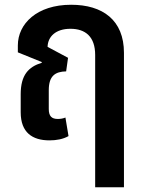

<svg xmlns="http://www.w3.org/2000/svg" viewBox="-20 -580 611 807"><path d="M279 -560C135 -560 55 -480 55 -389V-360L156 -319L155 -316C100 -299 67 -265 67 -184V-108C67 -23 116 10 188 10C217 10 245 5 268 -8L255 -86C246 -82 234 -80 223 -80C197 -80 185 -92 185 -122V-201C185 -262 213 -279 258 -280L266 -337L180 -383C181 -426 214 -459 276 -459C339 -459 380 -426 380 -349V207H501V-358C501 -496 411 -560 279 -560Z"/></svg>

Font: Noto Sans Thai SemiCondensed Semi
Style: Regular
Weight: 600
Width: 4
Designer: Monotype Design Team
Foundry: Monotype Imaging Inc.
Version: Version 1.901